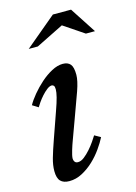

<svg xmlns="http://www.w3.org/2000/svg" viewBox="-120 -844 649 918"><g transform="rotate(-15 205.0 -385.0)"><path d="M131 -330Q145 -369 151 -393Q157 -417 157 -431Q157 -445 152.5 -449.5Q148 -454 143 -454Q132 -454 118.5 -443.5Q105 -433 92.5 -419Q80 -405 70 -390.5Q60 -376 56 -369L27 -387Q39 -409 61 -435.5Q83 -462 109.5 -485.5Q136 -509 165 -524.5Q194 -540 220 -540Q245 -540 257.5 -525.5Q270 -511 270 -473Q270 -444 253 -395.5Q236 -347 207 -269L170 -168Q168 -163 164.5 -152.5Q161 -142 157.5 -130.5Q154 -119 151.5 -108Q149 -97 149 -90Q149 -81 154 -74Q159 -67 170 -67Q185 -67 201 -79.5Q217 -92 232 -109Q247 -126 259 -143.5Q271 -161 277 -171L307 -154Q295 -130 274.5 -101Q254 -72 228 -47.5Q202 -23 171 -6.5Q140 10 107 10Q78 10 63.5 -5Q49 -20 49 -55Q49 -84 58.5 -117.5Q68 -151 86 -202ZM326 -780 410 -651H365L264 -719L127 -651H82L236 -780Z"/></g></svg>

Font: SVN-Libre Baskerville
Style: Italic
Weight: 400
Italic angle: -14°
Designer: Pablo Impallari, Rodrigo Fuenzalida
Foundry: Pablo Impallari, Rodrigo Fuenzalida
Version: Version 1.000; ttfautohint (v1.8.4)